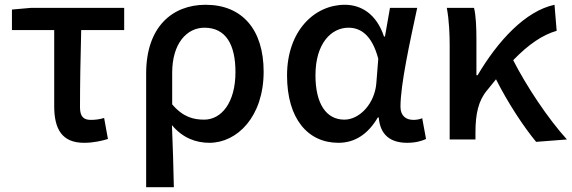

<svg xmlns="http://www.w3.org/2000/svg" viewBox="-20 -584 2394 804"><path d="M332 14C371 14 406 6 432 -2L416 -90C396 -84 379 -82 360 -82C331 -82 315 -95 315 -134C315 -230 317 -343 320 -458H500V-551H109L30 -544V-458H207V-140C207 -44 239 14 332 14Z M592 200H708C706 108 704 35 700 -60C746 -5 802 14 857 14C973 14 1084 -95 1084 -284C1084 -458 996 -564 841 -564C702 -564 592 -472 592 -276ZM835 -83C791 -83 747 -93 701 -147V-279C701 -403 763 -468 836 -468C926 -468 966 -397 966 -282C966 -154 907 -83 835 -83Z M1397 14C1466 14 1521 -22 1562 -92H1566C1572 -18 1616 14 1685 14C1721 14 1747 6 1764 -2L1748 -89C1737 -84 1723 -82 1711 -82C1680 -82 1657 -99 1657 -137C1657 -231 1697 -411 1727 -551H1613L1592 -431H1588C1556 -527 1491 -564 1424 -564C1297 -564 1182 -455 1182 -268C1182 -87 1269 14 1397 14ZM1422 -83C1347 -83 1301 -148 1301 -269C1301 -403 1368 -468 1439 -468C1488 -468 1537 -440 1564 -338L1556 -237C1550 -152 1487 -83 1422 -83Z M2225 10 2354 0C2274 -88 2184 -224 2129 -332C2194 -399 2252 -438 2311 -455L2302 -564C2180 -538 2065 -413 1980 -269H1975V-419C1975 -469 1973 -519 1965 -551H1851C1861 -498 1863 -437 1863 -394V0H1971V-30C1971 -106 1983 -162 2019 -205L2057 -252C2108 -151 2173 -53 2225 10Z"/></svg>

Font: Noto Sans CJK SC Medium
Style: Regular
Weight: 500
Designer: Ryoko NISHIZUKA 西塚涼子 (kana, bopomofo & ideographs); Paul D. Hunt (Latin, Greek & Cyrillic); Sandoll Communications 산돌커뮤니
Foundry: Adobe
Version: Version 2.004;hotconv 1.0.118;makeotfexe 2.5.65603